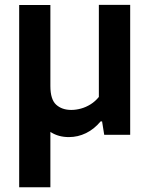

<svg xmlns="http://www.w3.org/2000/svg" viewBox="-20 -566 632 806"><path d="M269 9.5Q226 9.5 193.5 -11Q161 -31.5 143 -76.8Q125 -122 125 -197V-297.5H191.5V-205Q191.5 -148.5 215.8 -126.5Q240 -104.5 279.5 -104.5Q298.5 -104.5 319.8 -110.2Q341 -116 360.5 -128.2Q380 -140.5 395 -159V-545.5H526.5V0H417.5L408.5 -56.5H402.5Q375.5 -24 341.2 -7.2Q307 9.5 269 9.5ZM60.5 220V-545H191.5V220Z"/></svg>

Font: Encode Sans SC Condensed Thin SemiBold
Style: Regular
Weight: 600
Version: Version 3.002